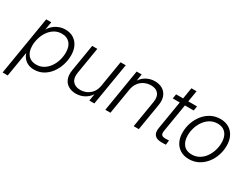

<svg xmlns="http://www.w3.org/2000/svg" viewBox="-86 -1257 2658 2057"><g transform="rotate(30 1243.5 -228.5)"><path d="M-9.8 204.1 110.4 -522.5H172.9L156.7 -424.3H158.2Q176.3 -456.1 204.8 -480.2Q233.4 -504.4 269.5 -517.8Q305.7 -531.2 345.7 -531.2Q403.8 -531.2 446 -505.1Q488.3 -479 511.5 -431.6Q534.7 -384.3 534.7 -320.3Q534.7 -259.8 515.9 -200.7Q497.1 -141.6 461.9 -94.2Q426.8 -46.9 377 -18.6Q327.1 9.8 264.6 9.8Q222.7 9.8 190.7 -4.6Q158.7 -19 137.5 -43.9Q116.2 -68.8 106.4 -101.1H104.5L53.7 204.1ZM257.3 -48.3Q307.6 -48.3 347.2 -71.8Q386.7 -95.2 414.3 -134.3Q441.9 -173.3 456.3 -221.7Q470.7 -270 470.7 -319.8Q470.7 -392.6 434.6 -433.1Q398.4 -473.6 335.9 -473.6Q284.7 -473.6 245.1 -450Q205.6 -426.3 178 -387Q150.4 -347.7 136 -299.6Q121.6 -251.5 121.6 -202.6Q121.6 -131.3 157.2 -89.8Q192.9 -48.3 257.3 -48.3Z M781.7 8.8Q728.5 8.8 689 -14.2Q649.4 -37.1 631.6 -81.8Q613.8 -126.5 624.5 -190.9L679.2 -522.5H742.7L688.5 -194.8Q677.2 -126 708.3 -87.9Q739.3 -49.8 802.2 -49.8Q844.2 -49.8 881.3 -67.4Q918.5 -85 944.1 -119.1Q969.7 -153.3 977.5 -203.1L1030.3 -522.5H1094.2L1007.3 0H945.3L965.8 -123.5H981.4Q947.8 -55.2 895.5 -23.2Q843.3 8.8 781.7 8.8Z M1258.8 -316.9 1206.5 0H1143.1L1229 -522.5H1291.5L1271 -398.9L1254.9 -400.9Q1288.6 -468.8 1340.3 -500Q1392.1 -531.2 1452.6 -531.2Q1507.3 -531.2 1547.1 -507.6Q1586.9 -483.9 1605 -439Q1623 -394 1612.3 -329.6L1557.6 0H1494.1L1548.8 -329.6Q1560.1 -398.4 1530.3 -435.3Q1500.5 -472.2 1438.5 -472.2Q1395.5 -472.2 1357.7 -454.3Q1319.8 -436.5 1293.7 -401.6Q1267.6 -366.7 1258.8 -316.9Z M1976.1 -522.5 1966.8 -466.8H1708L1717.3 -522.5ZM1826.7 -660.6H1890.6L1800.8 -118.7Q1794.9 -83.5 1807.6 -68.8Q1820.3 -54.2 1855.5 -54.7Q1865.2 -54.7 1876.7 -55.2Q1888.2 -55.7 1898.4 -56.2L1892.1 -0.5Q1880.9 0 1867.7 0.5Q1854.5 1 1842.3 1Q1780.8 2 1753.9 -27.3Q1727.1 -56.6 1736.3 -113.3Z M2180.7 10.7Q2118.7 10.7 2074 -16.4Q2029.3 -43.5 2005.1 -91.8Q1981 -140.1 1981 -204.1Q1981 -266.1 2001 -324.7Q2021 -383.3 2058.3 -430.2Q2095.7 -477.1 2147.7 -504.6Q2199.7 -532.2 2263.2 -532.2Q2325.2 -532.2 2369.9 -505.1Q2414.6 -478 2438.5 -429.2Q2462.4 -380.4 2462.4 -316.4Q2462.4 -253.9 2442.4 -195.3Q2422.4 -136.7 2385 -90.3Q2347.7 -43.9 2295.9 -16.6Q2244.1 10.7 2180.7 10.7ZM2182.1 -47.4Q2233.4 -47.4 2273.4 -70.8Q2313.5 -94.2 2341.6 -133.3Q2369.6 -172.4 2384.3 -220.2Q2398.9 -268.1 2398.9 -316.9Q2398.9 -364.7 2383.3 -399.9Q2367.7 -435.1 2336.9 -454.6Q2306.2 -474.1 2261.7 -474.1Q2211.4 -474.1 2171.4 -450.9Q2131.3 -427.7 2103 -388.7Q2074.7 -349.6 2059.6 -301.5Q2044.4 -253.4 2044.4 -203.6Q2044.4 -132.3 2079.8 -89.8Q2115.2 -47.4 2182.1 -47.4Z"/></g></svg>

Font: Inter 28pt Light
Style: Italic
Weight: 300
Italic angle: -9.3988°
Designer: Rasmus Andersson
Foundry: rsms
Version: Version 4.001;git-66647c0bb